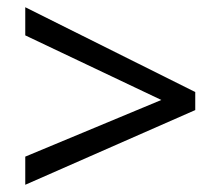

<svg xmlns="http://www.w3.org/2000/svg" viewBox="-20 -628 612 532"><path d="M50 -194 427 -351 50 -530V-608L521 -373V-323L50 -116Z"/></svg>

Font: Noto Sans IKEA
Style: Regular
Weight: 400
Designer: Monotype Design Team
Foundry: Monotype Imaging Inc.
Version: Version 2.001